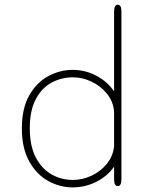

<svg xmlns="http://www.w3.org/2000/svg" viewBox="-20 -782 659 812"><path d="M478 5Q462.5 5 462.5 -24V-77.5Q435 -37.5 388 -13.5Q341 10.5 287 10.5Q233.5 10.5 184.2 -16.5Q135 -43.5 103.8 -99Q72.5 -154.5 72.5 -239Q72.5 -324 103.8 -378.8Q135 -433.5 184.2 -460Q233.5 -486.5 287 -486.5Q341 -486.5 388 -461.5Q435 -436.5 462.5 -395.5V-733.5Q462.5 -747.5 466.5 -754.8Q470.5 -762 478 -762Q493.5 -762 493.5 -733.5V-24Q493.5 5 478 5ZM462.5 -163.5V-309.5Q459 -353 432.2 -385.8Q405.5 -418.5 367 -436.8Q328.5 -455 288.5 -455Q240 -455 198.5 -432.8Q157 -410.5 131.5 -363Q106 -315.5 106 -239Q106 -164.5 131.5 -116Q157 -67.5 198.5 -44.2Q240 -21 288.5 -21Q328.5 -21 366.8 -38.8Q405 -56.5 431.5 -88.8Q458 -121 462.5 -163.5Z"/></svg>

Font: Sono Monospace ExtraLight
Style: Regular
Weight: 250
Version: Version 2.112